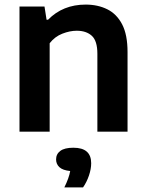

<svg xmlns="http://www.w3.org/2000/svg" viewBox="-20 -574 636 837"><path d="M65 0V-545.5H174L183 -488H189.5Q254 -554 353.5 -554Q406.5 -554 447.8 -533.5Q489 -513 512.5 -467.8Q536 -422.5 536 -347V0H404.5V-339.5Q404.5 -396 380.2 -418Q356 -440 314.5 -440Q284.5 -440 251.8 -427.2Q219 -414.5 196.5 -385.5V0ZM260.5 243Q281 201.5 286 171.5Q254 168.5 239.2 155Q224.5 141.5 224.5 121Q224.5 97.5 243 83.8Q261.5 70 300 70Q377.5 70 377.5 137.5Q377.5 162.5 367.8 191.2Q358 220 342 243Z"/></svg>

Font: Encode Sans SmBold
Style: Regular
Weight: 600
Designer: Multiple Designers
Foundry: Impallari Type
Version: Version 3.002; ttfautohint (v1.8.3) -l 8 -r 50 -G 200 -x 14 